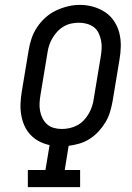

<svg xmlns="http://www.w3.org/2000/svg" viewBox="-20 -766 540 786"><path d="M94 0V-70H166L183 -172Q160 -177 140 -187.5Q120 -198 104.5 -214.5Q89 -231 80 -251.5Q71 -272 67 -295Q63 -318 64 -342Q65 -366 69 -390L97 -559Q101 -584 109 -608Q117 -632 131.5 -654Q146 -676 166 -694Q186 -712 209.5 -723Q233 -734 257.5 -740Q282 -746 307 -746Q335 -746 361.5 -738.5Q388 -731 410 -716.5Q432 -702 447 -679.5Q462 -657 468.5 -631Q475 -605 474.5 -577Q474 -549 469 -521L441 -352Q437 -330 430.5 -308Q424 -286 412 -266Q400 -246 384 -228.5Q368 -211 348 -198Q328 -185 306 -178.5Q284 -172 261 -169L245 -70H308V0ZM233 -238Q249 -238 265 -241.5Q281 -245 296 -253Q311 -261 323 -273.5Q335 -286 343.5 -301Q352 -316 357 -331.5Q362 -347 364 -363L392 -532Q395 -549 396 -566Q397 -583 394 -599Q391 -615 384 -630Q377 -645 364.5 -654.5Q352 -664 336 -668.5Q320 -673 303 -673Q287 -673 271 -669.5Q255 -666 240.5 -657.5Q226 -649 214.5 -636.5Q203 -624 194.5 -609.5Q186 -595 181 -579.5Q176 -564 174 -548L146 -379Q143 -362 142 -345Q141 -328 144 -312Q147 -296 154 -282Q161 -268 172.5 -257.5Q184 -247 200 -242.5Q216 -238 233 -238Z"/></svg>

Font: Iosevka Curly Slab Oblique
Style: Regular
Weight: 400
Italic angle: -9°
Monospace: yes
Designer: Belleve Invis
Foundry: Belleve Invis
Version: Version 11.1.0; ttfautohint (v1.8.3)